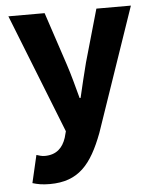

<svg xmlns="http://www.w3.org/2000/svg" viewBox="-51 -539 622 776"><g transform="rotate(-5 260.5 -151.0)"><path d="M50 184C70 190 89 194 120 194C237 194 290 130 337 6L509 -496H369L308 -282C296 -236 285 -189 274 -142H270C257 -190 245 -237 230 -282L159 -496H12L203 -13L196 13C183 52 158 79 109 79C98 79 85 75 76 72Z"/></g></svg>

Font: Cambridge Sans Bold
Style: Regular
Weight: 700
Version: Version 2.020;PS 002.020;hotconv 1.0.88;makeotf.lib2.5.64775